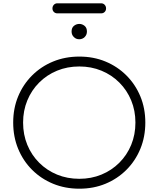

<svg xmlns="http://www.w3.org/2000/svg" viewBox="-20 -1134 961 1164"><path d="M461 10Q375 10 302 -20Q229 -50 174.5 -104.5Q120 -159 90 -232Q60 -305 60 -391Q60 -477 90 -549.5Q120 -622 174.5 -676.5Q229 -731 302 -761Q375 -791 461 -791Q547 -791 619.5 -761Q692 -731 746.5 -676.5Q801 -622 831 -549.5Q861 -477 861 -391Q861 -305 831 -232Q801 -159 746.5 -104.5Q692 -50 619.5 -20Q547 10 461 10ZM461 -50Q533 -50 595 -75.5Q657 -101 703.5 -147.5Q750 -194 775.5 -256Q801 -318 801 -391Q801 -463 775.5 -525Q750 -587 703.5 -633.5Q657 -680 595 -705.5Q533 -731 461 -731Q388 -731 326 -705.5Q264 -680 217.5 -633.5Q171 -587 145.5 -525Q120 -463 120 -391Q120 -318 145.5 -256Q171 -194 217.5 -147.5Q264 -101 326 -75.5Q388 -50 461 -50ZM460 -896Q441 -896 427.5 -909.5Q414 -923 414 -943Q414 -966 428.5 -977.5Q443 -989 461 -989Q478 -989 492.5 -977.5Q507 -966 507 -943Q507 -923 493.5 -909.5Q480 -896 460 -896ZM328 -1053Q315 -1053 306.5 -1061.5Q298 -1070 298 -1083Q298 -1096 306.5 -1105Q315 -1114 328 -1114H593Q606 -1114 614.5 -1105Q623 -1096 623 -1083Q623 -1070 614.5 -1061.5Q606 -1053 593 -1053Z"/></svg>

Font: ComfortaaLight
Style: Regular
Weight: 300
Designer: Johan Aakerlund
Foundry: Johan Aakerlund
Version: Version 3.104; ttfautohint (v1.8.1.43-b0c9)